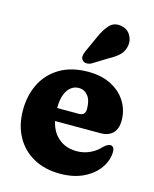

<svg xmlns="http://www.w3.org/2000/svg" viewBox="-107 -759 676 841"><g transform="rotate(15 231.5 -338.0)"><path d="M447 -284.8Q447 -247.6 427.5 -227.5Q408 -207.4 372.4 -207.4H122.2V-264.8H258.8Q287.3 -264.8 287.3 -294.1Q287.3 -334.2 270.8 -354.3Q254.2 -374.4 229.9 -374.4Q210.1 -374.4 194.3 -362.5Q178.5 -350.6 169.2 -326.5Q160 -302.5 160 -265.5Q160 -184.9 195.7 -144.5Q231.5 -104.2 290.5 -104.2Q322.4 -104.2 350.5 -117.3Q378.6 -130.4 397.6 -151.9Q407.5 -161.2 414.5 -164.7Q421.5 -168.3 427.6 -168.3Q435.5 -168.3 440.8 -161.8Q446.1 -155.4 445.9 -141.4Q444.8 -102.3 420.2 -67.7Q395.6 -33.1 351 -11.5Q306.4 10 245.7 10Q176.4 10 125.1 -18.4Q73.8 -46.8 45.7 -98.1Q17.5 -149.5 17.5 -217.6Q17.5 -284.9 44.4 -338.3Q71.3 -391.7 123.7 -422.5Q176.2 -453.4 251.8 -453.4Q312.1 -453.4 355.8 -430.8Q399.6 -408.2 423.3 -369.8Q447 -331.5 447 -284.8ZM248.8 -611.4Q265.1 -648.5 285.6 -669.7Q306.2 -691 338.8 -684.9Q366.3 -679.9 380.1 -657.3Q394 -634.7 389.7 -609.6Q385.5 -584.8 370 -568.1Q354.6 -551.5 323.3 -534.6L254.8 -492.5Q244.4 -486.9 232.9 -487.2Q221.4 -487.5 214.6 -495.1Q206.8 -504 208.4 -514.8Q210 -525.7 215.2 -537.3Z"/></g></svg>

Font: Fraunces 144pt S100 Black
Style: Regular
Weight: 900
Version: Version 1.000